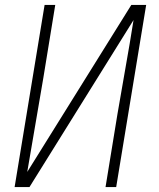

<svg xmlns="http://www.w3.org/2000/svg" viewBox="-20 -755 640 775"><path d="M39 0 160 -735H203L155 -441Q139 -346 122.5 -251Q106 -156 90 -61L510 -735H570L449 0H406L454 -294Q470 -389 487 -484Q504 -579 519 -674L99 0Z"/></svg>

Font: Iosevka XLt Ex Obl
Style: Regular
Weight: 200
Width: 7
Italic angle: -9°
Monospace: yes
Designer: Belleve Invis
Foundry: Belleve Invis
Version: Version 32.5.0; ttfautohint (v1.8.4)